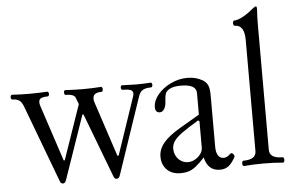

<svg xmlns="http://www.w3.org/2000/svg" viewBox="-52 -801 1360 887"><g transform="rotate(-5 627.5 -357.5)"><path d="M192.4 2 56.6 -359.9Q48.8 -380.4 37.1 -387.9Q25.4 -395.5 5.9 -395.5Q2.9 -395.5 1 -398.7Q-1 -401.9 -1 -406.7Q-1 -411.1 1 -414.3Q2.9 -417.5 5.9 -417.5Q51.3 -415 87.9 -415Q124.5 -415 169.9 -417.5Q172.9 -417.5 174.8 -414.3Q176.8 -411.1 176.8 -406.7Q176.8 -401.9 174.8 -398.7Q172.9 -395.5 169.9 -395.5Q148.9 -395.5 138.9 -390.4Q128.9 -385.3 128.9 -372.6Q128.9 -364.3 132.3 -354L217.8 -94.7H222.7L310.1 -347.7L298.3 -378.4Q291.5 -395.5 252.9 -395.5Q250 -395.5 248.3 -398.7Q246.6 -401.9 246.6 -406.7Q246.6 -411.1 248.3 -414.3Q250 -417.5 252.9 -417.5Q299.3 -415 336.4 -415Q377.9 -415 419.4 -418Q422.4 -418 424.3 -414.6Q426.3 -411.1 426.3 -406.7Q426.3 -401.9 424.3 -398.4Q422.4 -395 419.4 -395Q379.9 -395 379.9 -367.2Q379.9 -358.4 381.3 -354L466.8 -94.7H472.7L562 -358.4Q565.4 -367.2 565.4 -375Q565.4 -386.7 554.2 -391.4Q543 -396 516.1 -396Q513.2 -396 511.5 -399.2Q509.8 -402.3 509.8 -406.7Q509.8 -410.6 511.5 -413.8Q513.2 -417 516.1 -417Q562 -415 583 -415Q611.8 -415 649.4 -417.5Q652.3 -417.5 654.3 -414.3Q656.2 -411.1 656.2 -406.7Q656.2 -401.9 654.3 -398.7Q652.3 -395.5 649.4 -395.5Q625 -395.5 611.3 -387.9Q597.7 -380.4 590.8 -359.9L470.2 -3.9Q465.3 11.2 455.1 11.2Q444.8 11.2 441.4 2L327.6 -297.9H322.3L220.7 -3.9Q215.8 11.2 206.1 11.2Q195.8 11.2 192.4 2Z M664.6 -72.8Q664.6 -106.9 689.5 -137Q714.4 -167 770 -199.2L858.4 -251V-351.1Q858.4 -391.6 787.1 -391.6Q736.3 -391.6 718.8 -368.2Q711.4 -359.4 709.5 -324.2Q708.5 -303.2 700.4 -290.3Q692.4 -277.3 680.2 -277.3Q658.7 -277.3 658.7 -302.7Q658.7 -332.5 682.1 -360.8Q705.6 -389.2 742.9 -407Q780.3 -424.8 819.3 -424.8Q858.9 -424.8 889.6 -407.2Q905.8 -397.9 913.1 -382.3Q920.4 -366.7 920.4 -335V-97.2Q920.4 -70.3 929.4 -56.2Q938.5 -42 955.6 -42Q963.9 -42 971.2 -45.9Q978.5 -49.8 988.3 -59.1Q991.2 -62 996.1 -59.3Q1001 -56.6 1003.9 -51.5Q1006.8 -46.4 1005.4 -43Q992.7 -17.6 976.1 -3.2Q959.5 11.2 933.6 11.2Q877.9 11.2 863.3 -51.8Q839.4 -25.9 822.5 -12.7Q805.7 0.5 789.1 5.9Q772.5 11.2 750 11.2Q711.4 11.2 688 -12Q664.6 -35.2 664.6 -72.8ZM789.6 -36.6Q806.6 -36.6 822.5 -45.7Q838.4 -54.7 848.4 -68.8Q858.4 -83 858.4 -98.1V-220.2L852.5 -224.6Q801.8 -194.3 775.1 -174.8Q748.5 -155.3 737.5 -139.2Q726.6 -123 726.6 -104.5Q726.6 -85.9 734.9 -70.3Q743.2 -54.7 757.8 -45.7Q772.5 -36.6 789.6 -36.6Z M1038.1 -8.8Q1038.1 -13.7 1040 -17.3Q1042 -21 1044.9 -21Q1104 -21 1104 -60.5V-576.2Q1104 -645.5 1059.1 -645.5Q1056.2 -645.5 1054.2 -649.2Q1052.2 -652.8 1052.2 -657.7Q1052.2 -662.6 1054.2 -666.3Q1056.2 -669.9 1059.1 -669.9Q1074.2 -669.9 1096.9 -681.6Q1119.6 -693.4 1143.1 -712.9Q1158.7 -726.1 1164.1 -726.1Q1168.5 -726.1 1168.5 -712.4Q1166 -677.7 1166 -640.1V-60.5Q1166 -21 1226.6 -21Q1230 -21 1231.7 -17.3Q1233.4 -13.7 1233.4 -8.8Q1233.4 -3.4 1231.7 0.2Q1230 3.9 1226.6 3.9Q1186 0 1135.7 0Q1085.4 0 1044.9 3.9Q1042 3.9 1040 0Q1038.1 -3.9 1038.1 -8.8Z"/></g></svg>

Font: JuniusX Light
Style: Regular
Weight: 300
Designer: Peter S. Baker
Foundry: Briery Creek Software
Version: Version 1.008